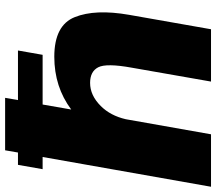

<svg xmlns="http://www.w3.org/2000/svg" viewBox="-78 -758 825 732"><g transform="rotate(-90 334.0 -392.5)"><path d="M54.5 -642H101L-12.5 0H187.5L245 -325Q258.5 -383.5 295.5 -420.5Q336 -461 383.5 -461Q427 -461 443 -430Q459 -399 441.5 -302.5L388.5 0H588L643 -312.5Q665.5 -441.5 634.2 -519.5Q603 -597.5 483 -597.5Q368.5 -597.5 282 -533L301 -642H490.5L507 -736H318L326.5 -785H126.5L118 -736H71Z"/></g></svg>

Font: Anybody Thin ExtraBold
Style: Italic
Weight: 800
Italic angle: -10°
Version: Version 1.113;gftools[0.9.25]